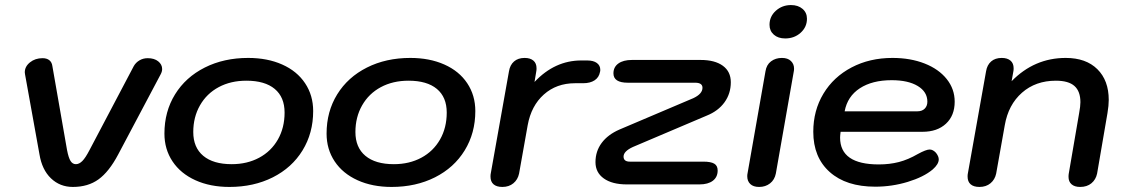

<svg xmlns="http://www.w3.org/2000/svg" viewBox="-20 -729 4446 759"><path d="M136 -119 79 -435 78 -443Q78 -466 98.5 -482.5Q119 -499 148 -499Q165 -499 175 -491Q185 -483 187 -468L245 -136Q251 -105 259 -92.5Q267 -80 280 -80Q293 -80 305.5 -92.5Q318 -105 334 -136L509 -468Q517 -482 531.5 -490.5Q546 -499 564 -499Q590 -499 605.5 -486.5Q621 -474 621 -456Q621 -446 615 -435L447 -118Q411 -50 369.5 -20Q328 10 268 10Q217 10 181.5 -24Q146 -58 136 -119Z M630 -201Q630 -288 672 -356Q714 -424 789.5 -462Q865 -500 961 -500Q1037 -500 1095.5 -474Q1154 -448 1186 -400Q1218 -352 1218 -290Q1218 -203 1176 -134.5Q1134 -66 1058.5 -28Q983 10 887 10Q811 10 752.5 -16.5Q694 -43 662 -91Q630 -139 630 -201ZM1105 -284Q1105 -345 1066 -377.5Q1027 -410 954 -410Q892 -410 844.5 -384.5Q797 -359 770.5 -312.5Q744 -266 744 -207Q744 -146 783.5 -113Q823 -80 896 -80Q957 -80 1004.5 -105.5Q1052 -131 1078.5 -177.5Q1105 -224 1105 -284Z M1271 -201Q1271 -288 1313 -356Q1355 -424 1430.5 -462Q1506 -500 1602 -500Q1678 -500 1736.5 -474Q1795 -448 1827 -400Q1859 -352 1859 -290Q1859 -203 1817 -134.5Q1775 -66 1699.5 -28Q1624 10 1528 10Q1452 10 1393.5 -16.5Q1335 -43 1303 -91Q1271 -139 1271 -201ZM1746 -284Q1746 -345 1707 -377.5Q1668 -410 1595 -410Q1533 -410 1485.5 -384.5Q1438 -359 1411.5 -312.5Q1385 -266 1385 -207Q1385 -146 1424.5 -113Q1464 -80 1537 -80Q1598 -80 1645.5 -105.5Q1693 -131 1719.5 -177.5Q1746 -224 1746 -284Z M1919 -31Q1919 -39 1920 -43L1992 -447Q1996 -472 2012 -486Q2028 -500 2054 -500Q2076 -500 2088.5 -489.5Q2101 -479 2101 -459Q2101 -451 2100 -447L2093 -405Q2173 -490 2278 -490H2301Q2326 -490 2339.5 -480Q2353 -470 2353 -453Q2353 -448 2352 -445Q2348 -423 2330.5 -411.5Q2313 -400 2285 -400H2253Q2180 -400 2130 -355.5Q2080 -311 2066 -234L2032 -43Q2027 -19 2009.5 -4.5Q1992 10 1966 10Q1943 10 1931 -0.5Q1919 -11 1919 -31Z M2334 -88Q2334 -131 2358.5 -164Q2383 -197 2429 -217L2721 -341Q2757 -358 2757 -382Q2757 -402 2728 -402H2462Q2405 -402 2405 -439Q2405 -464 2424.5 -478Q2444 -492 2478 -492H2750Q2806 -492 2837.5 -469Q2869 -446 2869 -404Q2869 -359 2844 -324.5Q2819 -290 2774 -272L2482 -148Q2445 -131 2445 -110Q2445 -90 2470 -90H2761Q2790 -90 2803.5 -82Q2817 -74 2817 -55Q2817 -29 2798 -14.5Q2779 0 2745 0H2458Q2400 0 2367 -23.5Q2334 -47 2334 -88Z M3022 -631Q3022 -664 3047 -686.5Q3072 -709 3107 -709Q3135 -709 3152.5 -694Q3170 -679 3170 -655Q3170 -622 3145 -599.5Q3120 -577 3084 -577Q3056 -577 3039 -592Q3022 -607 3022 -631ZM2934 -32Q2934 -39 2935 -43L3006 -447Q3010 -473 3028 -486.5Q3046 -500 3071 -500Q3094 -500 3106.5 -488Q3119 -476 3119 -458Q3119 -451 3118 -447L3047 -43Q3042 -18 3024 -4Q3006 10 2981 10Q2958 10 2946 -1.5Q2934 -13 2934 -32Z M3195 -208Q3195 -292 3235 -358.5Q3275 -425 3346.5 -462.5Q3418 -500 3508 -500Q3579 -500 3635 -478Q3691 -456 3722.5 -416.5Q3754 -377 3754 -327Q3754 -272 3719.5 -240Q3685 -208 3627 -208H3303Q3301 -192 3301 -185Q3301 -79 3454 -79Q3497 -79 3533.5 -88.5Q3570 -98 3608 -120Q3641 -138 3655 -138Q3668 -138 3680 -125Q3691 -111 3691 -99Q3691 -80 3667 -59Q3631 -29 3568.5 -10Q3506 9 3440 9Q3325 9 3260 -49Q3195 -107 3195 -208ZM3607 -289Q3625 -289 3635.5 -299.5Q3646 -310 3646 -327Q3646 -366 3608 -389Q3570 -412 3505 -412Q3428 -412 3379 -380Q3330 -348 3319 -289Z M3805 -31Q3805 -39 3806 -43L3878 -447Q3882 -472 3898 -486Q3914 -500 3940 -500Q3962 -500 3974.5 -489.5Q3987 -479 3987 -459Q3987 -451 3986 -447L3979 -408Q4069 -500 4193 -500Q4273 -500 4318 -455.5Q4363 -411 4363 -334Q4363 -312 4358 -282L4317 -43Q4312 -19 4294.5 -4.5Q4277 10 4250 10Q4228 10 4216 -0.5Q4204 -11 4204 -30Q4204 -38 4205 -43L4246 -282Q4251 -309 4251 -325Q4251 -368 4227.5 -389Q4204 -410 4154 -410Q4074 -410 4020 -362.5Q3966 -315 3952 -234L3918 -43Q3913 -19 3895.5 -4.5Q3878 10 3852 10Q3829 10 3817 -0.5Q3805 -11 3805 -31Z"/></svg>

Font: Kodchasan SemiBold
Style: Italic
Weight: 600
Italic angle: -10°
Version: Version 1.000; ttfautohint (v1.6)